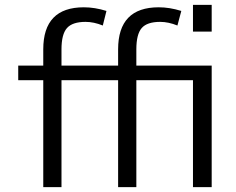

<svg xmlns="http://www.w3.org/2000/svg" viewBox="-20 -770 971 790"><path d="M774 -640V-750H851V-640ZM541 -500H851V0H774V-440H541V0H466V-440H233V0H158V-440H55V-500H158V-567Q158 -740 325 -740Q370 -740 418 -725L403 -665Q366 -680 332 -680Q278 -680 255.5 -654.5Q233 -629 233 -567V-500H466V-567Q466 -740 633 -740Q678 -740 726 -725L710 -665Q673 -680 639 -680Q585 -680 563 -654.5Q541 -629 541 -567Z"/></svg>

Font: Mplus 1p
Style: Regular
Weight: 400
Version: Version 1.061